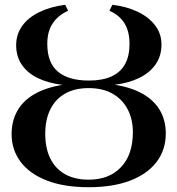

<svg xmlns="http://www.w3.org/2000/svg" viewBox="-20 -771 740 802"><path d="M350.5 11Q247.5 11 175.5 -17Q103.5 -45 66 -95.2Q28.5 -145.5 28.5 -210.5Q28.5 -265.5 52.2 -307.8Q76 -350 123.2 -377.5Q170.5 -405 241 -416.5Q180.5 -424 137.2 -445.2Q94 -466.5 70.8 -501Q47.5 -535.5 47.5 -582Q47.5 -627.5 72.5 -662.5Q97.5 -697.5 143.8 -720.2Q190 -743 252.5 -751L264.5 -726Q222.5 -707 200 -673.2Q177.5 -639.5 177.5 -588Q177.5 -509 221.8 -471.8Q266 -434.5 351.5 -434.5Q408 -434.5 445.8 -451.8Q483.5 -469 502.2 -503Q521 -537 521 -587.5Q521 -640 499.8 -674Q478.5 -708 437 -726L449.5 -751Q509 -744 555 -722Q601 -700 627.8 -665.2Q654.5 -630.5 654.5 -585Q654.5 -537 629.8 -501.8Q605 -466.5 561 -445.2Q517 -424 459 -417Q529 -406 576.5 -378.8Q624 -351.5 648.2 -309.8Q672.5 -268 672.5 -213.5Q672.5 -145 634 -94.5Q595.5 -44 523.5 -16.5Q451.5 11 350.5 11ZM350.5 -20.5Q436 -20.5 485.5 -72.8Q535 -125 535 -219Q535 -273 513.2 -314.5Q491.5 -356 450.5 -379.5Q409.5 -403 350.5 -403Q291 -403 250.5 -379.2Q210 -355.5 189.5 -312.8Q169 -270 169 -212.5Q169 -152 190 -109.2Q211 -66.5 251.5 -43.5Q292 -20.5 350.5 -20.5Z"/></svg>

Font: Merriweather 120pt SemiBold
Style: Regular
Weight: 600
Version: Version 2.100